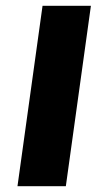

<svg xmlns="http://www.w3.org/2000/svg" viewBox="-20 -480 372 659"><path d="M292 -460 206 159H40L126 -460Z"/></svg>

Font: Genos ExtraBold
Style: Italic
Weight: 800
Italic angle: -8°
Version: Version 1.010